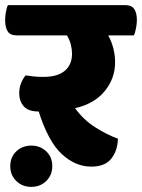

<svg xmlns="http://www.w3.org/2000/svg" viewBox="-60 -640 554 749"><path d="M429 -620Q453 -620 463.5 -605Q474 -590 474 -561Q474 -548 470.5 -529.5Q467 -511 462 -502H362Q375 -479 382 -452Q389 -425 389 -397Q389 -334 348.5 -284.5Q308 -235 233 -218Q265 -173 311.5 -143.5Q358 -114 400 -99Q399 -53 374.5 -21.5Q350 10 296 10Q234 10 181 -39Q128 -88 91 -205Q51 -205 33 -225Q15 -245 15 -277Q15 -297 22 -315Q29 -333 40 -346Q51 -344 69.5 -342Q88 -340 108 -340Q165 -340 193 -364Q221 -388 221 -430Q221 -447 216.5 -465.5Q212 -484 201 -502H5Q-20 -502 -30 -517.5Q-40 -533 -40 -563Q-40 -575 -37 -593Q-34 -611 -29 -620ZM62 89Q27 89 3.5 66Q-20 43 -20 8Q-20 -27 3.5 -49.5Q27 -72 62 -72Q97 -72 120.5 -49.5Q144 -27 144 8Q144 43 120.5 66Q97 89 62 89Z"/></svg>

Font: Baloo
Style: Regular
Weight: 400
Designer: Sarang Kulkarni and Ek Type
Foundry: Ek Type
Version: Version 1.443;PS 1.000;hotconv 16.6.51;makeotf.lib2.5.65220;